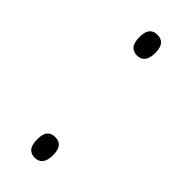

<svg xmlns="http://www.w3.org/2000/svg" viewBox="-182 -547 579 579"><g transform="rotate(45 107.5 -257.0)"><path d="M108 -431C126 -431 142 -441 142 -476C142 -510 126 -519 108 -519C89 -519 74 -510 74 -476C74 -441 89 -431 108 -431ZM108 5C126 5 142 -5 142 -40C142 -74 126 -83 108 -83C89 -83 74 -74 74 -40C74 -5 89 5 108 5Z"/></g></svg>

Font: Noto Serif Sinhala ExtraCondensed ExtraLight
Style: Regular
Weight: 200
Width: 2
Designer: Jelle Bosma - Monotype Design Team
Foundry: Monotype Imaging Inc.
Version: Version 2.007